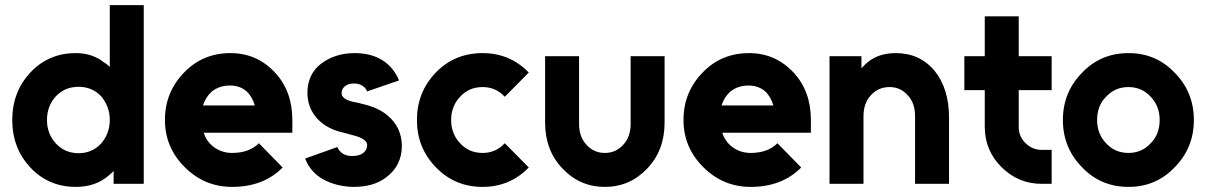

<svg xmlns="http://www.w3.org/2000/svg" viewBox="-20 -720 4724 752"><path d="M288 -380Q234 -380 199 -343Q164 -305 164 -250Q164 -196 199 -158Q234 -120 288 -120Q341 -120 376 -158Q392 -176 401 -199.5Q410 -223 410 -250Q410 -278 401 -301Q392 -324 376 -343Q341 -380 288 -380ZM277 -512Q342 -512 388 -475Q394 -472 399.5 -467.5Q405 -463 410 -458V-700H543V0H425V-50Q420 -45 415 -40.5Q410 -36 405 -32Q354 12 277 12Q170 12 99 -64Q28 -140 28 -250Q28 -360 99 -436Q170 -512 277 -512Z M1125 -200V-250Q1125 -363 1057 -436Q986 -512 883 -512Q774 -512 701 -436Q626 -359 626 -250Q626 -142 704 -65Q781 12 889 12Q1012 12 1087 -64L994 -159Q956 -121 889 -121Q847 -121 815 -146Q802 -156 792.5 -170Q783 -184 778 -200ZM880 -385Q919 -385 945 -363Q968 -342 978 -307H775Q785 -339 809 -361Q839 -385 880 -385Z M1543 -405Q1521 -457 1478 -484Q1432 -513 1365 -512Q1291 -511 1237 -470Q1184 -429 1184 -355Q1185 -297 1222 -256Q1241 -235 1267.5 -221Q1294 -207 1327 -200Q1335 -198 1343.5 -195.5Q1352 -193 1360 -191Q1417 -177 1418 -153Q1419 -134 1403 -121Q1388 -109 1359 -109Q1317 -109 1301 -144L1175 -99Q1196 -45 1247 -17Q1299 11 1365 12Q1444 12 1492 -25Q1553 -70 1554 -147Q1554 -220 1499 -267Q1462 -299 1399 -313Q1393 -315 1384 -317Q1375 -319 1364 -321Q1319 -331 1318 -354Q1317 -371 1331 -382Q1344 -393 1367 -393Q1385 -393 1398 -385Q1412 -377 1418 -362Z M1870 -512Q1761 -512 1687 -436Q1613 -359 1613 -250Q1613 -141 1687 -65Q1761 12 1870 12Q1977 12 2051 -64L1957 -159Q1922 -121 1870 -121Q1817 -121 1782 -159Q1747 -196 1747 -250Q1747 -304 1782 -341Q1817 -379 1870 -379Q1922 -379 1957 -341L2051 -436Q1977 -512 1870 -512Z M2115 -500V-240Q2115 -131 2183 -60Q2251 12 2349 12Q2447 12 2515 -60Q2583 -131 2583 -240V-500H2450V-235Q2450 -184 2421 -153Q2392 -121 2349 -121Q2306 -121 2277 -153Q2248 -184 2248 -235V-500Z M3156 -200V-250Q3156 -363 3088 -436Q3017 -512 2914 -512Q2805 -512 2732 -436Q2657 -359 2657 -250Q2657 -142 2735 -65Q2812 12 2920 12Q3043 12 3118 -64L3025 -159Q2987 -121 2920 -121Q2878 -121 2846 -146Q2833 -156 2823.5 -170Q2814 -184 2809 -200ZM2911 -385Q2950 -385 2976 -363Q2999 -342 3009 -307H2806Q2816 -339 2840 -361Q2870 -385 2911 -385Z M3697 0V-260Q3697 -316 3683 -361.5Q3669 -407 3641 -442Q3583 -512 3488 -512Q3415 -512 3370 -469Q3366 -465 3362 -461Q3358 -457 3354 -453V-500H3229V0H3362V-265Q3362 -316 3391 -347Q3420 -379 3464 -379Q3507 -379 3535 -347Q3564 -317 3564 -265V0Z M3837 -656V-500H3757V-367H3837V-223Q3837 -131 3902 -66Q3968 0 4060 0H4099V-133H4060Q4023 -133 3996 -160Q3970 -186 3970 -223V-367H4099V-500H3970V-656Z M4400 -379Q4452 -379 4487 -341Q4522 -304 4522 -250Q4522 -223 4513.5 -200Q4505 -177 4487 -159Q4452 -121 4400 -121Q4347 -121 4312 -159Q4277 -196 4277 -250Q4277 -277 4285.5 -300Q4294 -323 4312 -341Q4347 -379 4400 -379ZM4400 -512Q4291 -512 4218 -435Q4143 -359 4143 -250Q4143 -141 4218 -65Q4291 12 4400 12Q4508 12 4581 -65Q4656 -141 4656 -250Q4656 -359 4581 -435Q4508 -512 4400 -512Z"/></svg>

Font: Unageo
Style: Bold
Weight: 700
Designer: Richard Sepsi
Foundry: Richard Sepsi
Version: Version 2.000